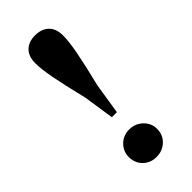

<svg xmlns="http://www.w3.org/2000/svg" viewBox="-248 -804 864 864"><g transform="rotate(-45 184.0 -372.0)"><path d="M183 15Q145 15 119.5 -10Q94 -35 94 -73Q94 -109 119.5 -134.5Q145 -160 183 -160Q221 -160 247.5 -134.5Q274 -109 274 -73Q274 -35 247.5 -10Q221 15 183 15ZM183 -759Q224 -759 248 -736Q272 -713 272 -669Q272 -633 260.5 -571.5Q249 -510 222 -400L199 -254H167L145 -400Q118 -510 106.5 -571.5Q95 -633 95 -669Q95 -713 118.5 -736Q142 -759 183 -759Z"/></g></svg>

Font: Noto Serif SC ExtraLight ExtraBold
Style: Regular
Weight: 800
Version: Version 2.002-H1;hotconv 1.1.0;makeotfexe 2.6.0